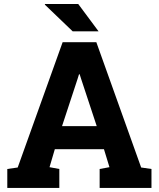

<svg xmlns="http://www.w3.org/2000/svg" viewBox="-20 -917 775 937"><path d="M15.6 0V-92.3L66.4 -99.6L285.6 -710.9H450.2L668.9 -99.6L719.2 -92.3V0H466.3V-92.3L514.2 -101.1L487.3 -189H247.6L221.7 -101.1L269.5 -92.3V0ZM282.7 -301.3H452.1L376 -531.7L368.7 -554.7H365.7L357.9 -529.8ZM460.9 -764.2H334.5L198.7 -894.5L199.7 -897.5H361.8Z"/></svg>

Font: Roboto Slab ExtraBold
Style: Regular
Weight: 800
Designer: Google
Version: Version 2.001; ttfautohint (v1.8.3)